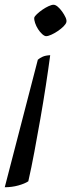

<svg xmlns="http://www.w3.org/2000/svg" viewBox="-64 -520 307 807"><path d="M-44 267 95 -269Q103 -276 115 -281.5Q127 -287 147 -288Q139 -228 128.5 -159.5Q118 -91 105.5 -20Q93 51 80.5 118Q68 185 55 242Q40 252 13 259.5Q-14 267 -44 267ZM130 -368Q123 -368 113.5 -376.5Q104 -385 96 -397.5Q88 -410 83.5 -423.5Q79 -437 80 -446Q82 -452 91.5 -461Q101 -470 114 -479Q127 -488 140 -494Q153 -500 161 -500Q169 -500 178.5 -492Q188 -484 197 -471.5Q206 -459 211.5 -447Q217 -435 215 -427Q213 -419 203 -409Q193 -399 179 -389.5Q165 -380 151.5 -374Q138 -368 130 -368Z"/></svg>

Font: Texturina Medium 12pt Light
Style: Italic
Weight: 300
Italic angle: -11°
Version: Version 1.002